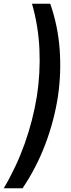

<svg xmlns="http://www.w3.org/2000/svg" viewBox="-45 -801 378 1020"><path d="M75 199Q149 89 196 -35.5Q243 -160 263 -290Q281 -414 272 -538.5Q263 -663 222 -781H125Q159 -663 164.5 -538.5Q170 -414 151 -290Q130 -161 86 -37.5Q42 86 -25 199Z"/></svg>

Font: Jost Medium
Style: Italic
Weight: 500
Italic angle: -5°
Version: Version 3.710